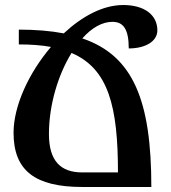

<svg xmlns="http://www.w3.org/2000/svg" viewBox="-20 -745 680 765"><path d="M583 0C583 -342 512 -523 308 -592C345 -634 387 -658 428 -658C472 -658 493 -628 493 -552C559 -552 607 -580 607 -624C607 -685 556 -725 471 -725C390 -725 307 -680 234 -612C182 -622 122 -627 55 -627V-568C103 -568 145 -565 183 -558C95 -455 34 -323 34 -216C34 -65 120 0 308 0ZM308 -58C223 -58 175 -102 175 -211C175 -328 212 -448 265 -534C413 -471 450 -319 450 -58Z"/></svg>

Font: Noto Serif Armenian Condensed
Style: Bold
Weight: 700
Width: 3
Designer: Monotype Design Team
Foundry: Monotype Imaging Inc.
Version: Version 2.008